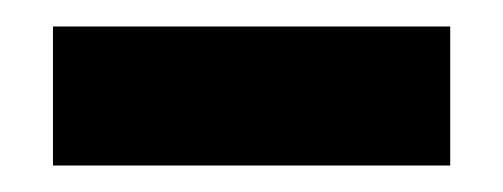

<svg xmlns="http://www.w3.org/2000/svg" viewBox="-20 -677 380 145"><path d="M320 -552H20V-657H320Z"/></svg>

Font: Tilda Sans Extra Bold
Style: Regular
Weight: 800
Designer: ParaType Ltd
Foundry: ParaType Ltd
Version: Version 1.009